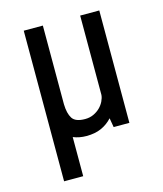

<svg xmlns="http://www.w3.org/2000/svg" viewBox="-103 -577 701 825"><g transform="rotate(-15 248.0 -165.0)"><path d="M80 170V-500H165V-150Q166 -109 180 -87Q194 -65 237 -65Q258 -65 275 -73Q292 -81 304 -93Q316 -105 323 -119.5Q330 -134 331 -147V-500H416V0H346L339 -41Q318 -18 290 -5.5Q262 7 224 7Q192 7 165 -4V170Z"/></g></svg>

Font: Share
Style: Regular
Weight: 400
Designer: Ralph du Carrois
Version: Version 1.001